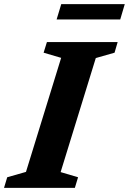

<svg xmlns="http://www.w3.org/2000/svg" viewBox="-44 -911 626 931"><path d="M252.5 -630.5 167.5 -655.5 183.5 -707H526.5L511.5 -655.5L420.5 -629.5L250 -76.5L334.5 -51.5L319 0H-24.5L-9 -51.5L82 -77.5ZM230.5 -816.5 253 -891H561L539 -816.5Z"/></svg>

Font: Newsreader Caption SemiBold
Style: Italic
Weight: 600
Italic angle: -17°
Designer: Hugues Gentile
Foundry: Production Type
Version: Version 1.001